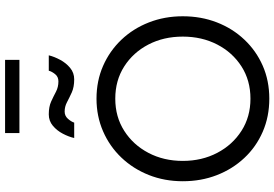

<svg xmlns="http://www.w3.org/2000/svg" viewBox="-183 -891 1086 760"><g transform="rotate(-90 360.0 -511.0)"><path d="M103.1 -330.5Q103.1 -254.9 134.9 -194.2Q166.6 -133.6 222.2 -98.1Q277.7 -62.6 349.4 -62.6Q421.6 -62.6 477 -98.1Q532.4 -133.6 563.8 -194.2Q595.1 -254.9 595.1 -330.5Q595.1 -406.1 563.8 -466.5Q532.4 -526.9 477 -562.3Q421.6 -597.7 349.4 -597.7Q277.7 -597.7 222.2 -562.3Q166.6 -526.9 134.9 -466.5Q103.1 -406.1 103.1 -330.5ZM22.6 -330.5Q22.6 -402.5 47.2 -464.8Q71.9 -527 116.2 -573.5Q160.5 -620 220.2 -646Q279.9 -672 349.4 -672Q419.8 -672 479.1 -646Q538.4 -620 582.7 -573.5Q626.9 -527 651.2 -464.8Q675.6 -402.5 675.6 -330.5Q675.6 -258 651.5 -195.8Q627.4 -133.5 583.2 -86.8Q539.1 -40 479.8 -14Q420.4 12 349.4 12Q278.3 12 218.5 -14Q158.6 -40 114.8 -86.8Q70.9 -133.5 46.7 -195.8Q22.6 -258 22.6 -330.5ZM298.4 -798.1Q281.4 -798.1 270 -785.3Q258.6 -772.5 254.6 -760.3H193.7Q198.6 -782.1 210.8 -805.3Q222.9 -828.5 242.1 -844.7Q261.4 -860.9 287.2 -860.9Q317.8 -860.9 338.4 -851.4Q359.1 -841.9 377.2 -832.3Q395.3 -822.8 418 -822.8Q436.1 -822.8 446.5 -835.8Q457 -848.9 460.1 -860.9H521Q515.8 -839.4 503.3 -816.1Q490.9 -792.7 471.4 -776.5Q451.9 -760.3 426 -760.3Q395.4 -760.3 374.3 -769.8Q353.2 -779.4 335.7 -788.7Q318.1 -798.1 298.4 -798.1ZM213.2 -977.1V-1033.9H503V-977.1Z"/></g></svg>

Font: League Spartan Extralight
Style: Regular
Weight: 200
Foundry: The League of Moveable Type
Version: Version 2.300; ttfautohint (v1.8.3)